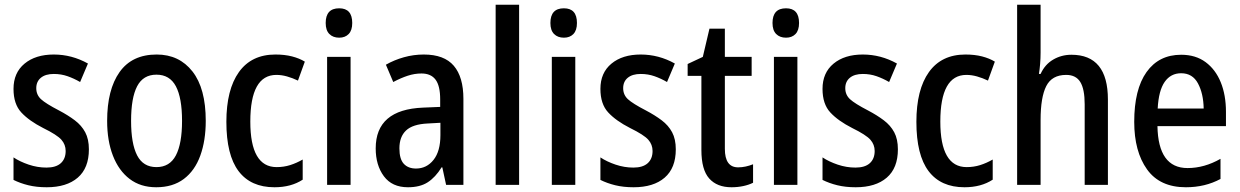

<svg xmlns="http://www.w3.org/2000/svg" viewBox="-20 -831 5232 810"><path d="M355 -201Q355 -122 308 -81.5Q261 -41 177 -41Q134 -41 99.5 -49.5Q65 -58 37 -72V-167Q64 -149 101 -136.5Q138 -124 176 -124Q216 -124 236.5 -142.5Q257 -161 257 -194Q257 -221 239 -241.5Q221 -262 162 -291Q103 -321 70 -356.5Q37 -392 37 -456Q37 -524 83.5 -562.5Q130 -601 207 -601Q283 -601 351 -563L318 -485Q292 -500 265 -509.5Q238 -519 207 -519Q172 -519 152.5 -503Q133 -487 133 -459Q133 -431 153 -412.5Q173 -394 229 -365Q267 -345 295.5 -323.5Q324 -302 339.5 -273Q355 -244 355 -201Z M848 -321Q848 -238 825 -174.5Q802 -111 755.5 -76Q709 -41 639 -41Q573 -41 527 -76Q481 -111 456.5 -174Q432 -237 432 -321Q432 -453 484.5 -527Q537 -601 641 -601Q736 -601 792 -529.5Q848 -458 848 -321ZM533 -321Q533 -225 558.5 -175.5Q584 -126 640 -126Q696 -126 722 -175.5Q748 -225 748 -321Q748 -418 722 -467Q696 -516 640 -516Q584 -516 558.5 -467Q533 -418 533 -321Z M1138 -41Q1038 -41 986.5 -109Q935 -177 935 -317Q935 -453 988 -527Q1041 -601 1142 -601Q1181 -601 1212 -593Q1243 -585 1266 -571L1237 -491Q1214 -502 1191 -508.5Q1168 -515 1146 -515Q1036 -515 1036 -318Q1036 -126 1147 -126Q1177 -126 1204 -134.5Q1231 -143 1257 -158V-73Q1208 -41 1138 -41Z M1411 -796Q1466 -796 1466 -734Q1466 -703 1451 -687.5Q1436 -672 1411 -672Q1385 -672 1369.5 -687.5Q1354 -703 1354 -734Q1354 -796 1411 -796ZM1459 -591V-51H1360V-591Z M1768 -601Q1854 -601 1894.5 -553.5Q1935 -506 1935 -414V-51H1862L1846 -125H1843Q1817 -83 1784.5 -62Q1752 -41 1701 -41Q1634 -41 1599.5 -87.5Q1565 -134 1565 -205Q1565 -369 1765 -377L1837 -380V-412Q1837 -469 1817.5 -495Q1798 -521 1758 -521Q1729 -521 1700 -511.5Q1671 -502 1639 -485L1608 -558Q1643 -578 1684 -589.5Q1725 -601 1768 -601ZM1784 -310Q1721 -307 1693 -280.5Q1665 -254 1665 -205Q1665 -160 1683.5 -140Q1702 -120 1735 -120Q1780 -120 1809 -156.5Q1838 -193 1838 -261V-313Z M2170 -51H2071V-811H2170Z M2359 -796Q2414 -796 2414 -734Q2414 -703 2399 -687.5Q2384 -672 2359 -672Q2333 -672 2317.5 -687.5Q2302 -703 2302 -734Q2302 -796 2359 -796ZM2407 -591V-51H2308V-591Z M2831 -201Q2831 -122 2784 -81.5Q2737 -41 2653 -41Q2610 -41 2575.5 -49.5Q2541 -58 2513 -72V-167Q2540 -149 2577 -136.5Q2614 -124 2652 -124Q2692 -124 2712.5 -142.5Q2733 -161 2733 -194Q2733 -221 2715 -241.5Q2697 -262 2638 -291Q2579 -321 2546 -356.5Q2513 -392 2513 -456Q2513 -524 2559.5 -562.5Q2606 -601 2683 -601Q2759 -601 2827 -563L2794 -485Q2768 -500 2741 -509.5Q2714 -519 2683 -519Q2648 -519 2628.5 -503Q2609 -487 2609 -459Q2609 -431 2629 -412.5Q2649 -394 2705 -365Q2743 -345 2771.5 -323.5Q2800 -302 2815.5 -273Q2831 -244 2831 -201Z M3094 -125Q3110 -125 3126 -128.5Q3142 -132 3157 -138V-60Q3139 -51 3115.5 -46Q3092 -41 3066 -41Q3005 -41 2972 -78Q2939 -115 2939 -198V-511H2881V-561L2945 -591L2973 -710H3038V-591H3151V-511H3038V-203Q3038 -125 3094 -125Z M3296 -796Q3351 -796 3351 -734Q3351 -703 3336 -687.5Q3321 -672 3296 -672Q3270 -672 3254.5 -687.5Q3239 -703 3239 -734Q3239 -796 3296 -796ZM3344 -591V-51H3245V-591Z M3768 -201Q3768 -122 3721 -81.5Q3674 -41 3590 -41Q3547 -41 3512.5 -49.5Q3478 -58 3450 -72V-167Q3477 -149 3514 -136.5Q3551 -124 3589 -124Q3629 -124 3649.5 -142.5Q3670 -161 3670 -194Q3670 -221 3652 -241.5Q3634 -262 3575 -291Q3516 -321 3483 -356.5Q3450 -392 3450 -456Q3450 -524 3496.5 -562.5Q3543 -601 3620 -601Q3696 -601 3764 -563L3731 -485Q3705 -500 3678 -509.5Q3651 -519 3620 -519Q3585 -519 3565.5 -503Q3546 -487 3546 -459Q3546 -431 3566 -412.5Q3586 -394 3642 -365Q3680 -345 3708.5 -323.5Q3737 -302 3752.5 -273Q3768 -244 3768 -201Z M4049 -41Q3949 -41 3897.5 -109Q3846 -177 3846 -317Q3846 -453 3899 -527Q3952 -601 4053 -601Q4092 -601 4123 -593Q4154 -585 4177 -571L4148 -491Q4125 -502 4102 -508.5Q4079 -515 4057 -515Q3947 -515 3947 -318Q3947 -126 4058 -126Q4088 -126 4115 -134.5Q4142 -143 4168 -158V-73Q4119 -41 4049 -41Z M4370 -609Q4370 -585 4368 -561Q4366 -537 4363 -519H4370Q4388 -559 4423 -579.5Q4458 -600 4500 -600Q4654 -600 4654 -411V-51H4556V-391Q4556 -455 4537.5 -485Q4519 -515 4478 -515Q4418 -515 4394 -468Q4370 -421 4370 -325V-51H4271V-811H4370Z M4963 -600Q5024 -600 5066 -569Q5108 -538 5130 -484Q5152 -430 5152 -359V-299H4863Q4866 -122 4990 -122Q5061 -122 5129 -161V-76Q5064 -41 4983 -41Q4873 -41 4819 -116.5Q4765 -192 4765 -317Q4765 -454 4817 -527Q4869 -600 4963 -600ZM4963 -522Q4919 -522 4893.5 -485.5Q4868 -449 4864 -373H5058Q5057 -436 5034 -479Q5011 -522 4963 -522Z"/></svg>

Font: Noto Sans Tamil UI Condensed Medium
Style: Regular
Weight: 500
Width: 3
Designer: Jelle Bosma - Monotype Design Team
Foundry: Monotype Imaging Inc.
Version: Version 2.004; ttfautohint (v1.8.4.7-5d5b)